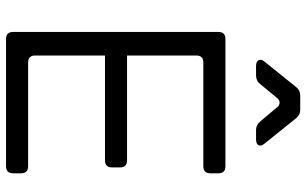

<svg xmlns="http://www.w3.org/2000/svg" viewBox="-214 -826 1039 652"><g transform="rotate(90 306.0 -499.5)"><path d="M112 0Q88 0 88 -24V-721Q88 -745 112 -745H544Q568 -745 568 -721V-694Q568 -670 544 -670H192Q168 -670 168 -646V-411H524Q548 -411 548 -387V-360Q548 -336 524 -336H168V-99Q168 -75 192 -75H544Q568 -75 568 -51V-24Q568 0 544 0ZM204 -849Q189 -849 184 -857.5Q179 -866 189 -878L275 -985Q286 -999 304 -999H352Q370 -999 381 -985L467 -878Q477 -866 472.5 -857.5Q468 -849 453 -849H421Q404 -849 392 -863L345 -919Q338 -929 328.5 -929Q319 -929 311 -919L265 -863Q254 -849 236 -849Z"/></g></svg>

Font: Pitagon Sans Text
Style: Regular
Weight: 400
Designer: Travis Tran
Foundry: Pitagon
Version: Version 1.001; ttfautohint (v1.8.4.7-5d5b);gftools[0.9.26]